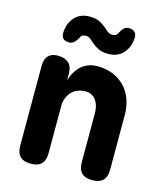

<svg xmlns="http://www.w3.org/2000/svg" viewBox="-118 -883 837 982"><g transform="rotate(15 300.0 -392.5)"><path d="M212 -315V-65Q212 -27 193.5 -8.5Q175 10 137 10Q99 10 80.5 -8.5Q62 -27 62 -65V-487Q62 -524 79.5 -542Q97 -560 131 -560Q165 -560 186 -542Q207 -524 207 -487V-450Q223 -503 257 -531.5Q291 -560 339 -560Q387 -560 424 -544Q461 -528 486.5 -500.5Q512 -473 525 -435.5Q538 -398 538 -355V-65Q538 -27 519.5 -8.5Q501 10 463 10Q425 10 406.5 -8.5Q388 -27 388 -65V-325Q388 -342 384 -359Q380 -376 371 -389.5Q362 -403 348 -411.5Q334 -420 313 -420Q290 -420 271 -412Q252 -404 239 -389.5Q226 -375 219 -356Q212 -337 212 -315ZM215 -682Q203 -659 191.5 -649.5Q180 -640 167 -640Q145 -640 134.5 -650.5Q124 -661 125 -682Q127 -730 156 -762.5Q185 -795 235 -795Q267 -795 286.5 -785.5Q306 -776 319 -765Q332 -754 343 -744.5Q354 -735 370 -735Q375 -735 379.5 -736Q384 -737 387 -738.5Q390 -740 392 -742.5Q394 -745 396 -748Q408 -771 418.5 -780.5Q429 -790 442 -790Q464 -790 475 -779.5Q486 -769 485 -748Q483 -701 454 -668Q425 -635 375 -635Q343 -635 323.5 -644.5Q304 -654 291 -665Q278 -676 267 -685.5Q256 -695 240 -695Q235 -695 231 -694Q227 -693 224 -691.5Q221 -690 218.5 -687.5Q216 -685 215 -682Z"/></g></svg>

Font: Maple Mono ExtraBold
Style: Regular
Weight: 800
Monospace: yes
Designer: subframe7536
Version: Version 7.000